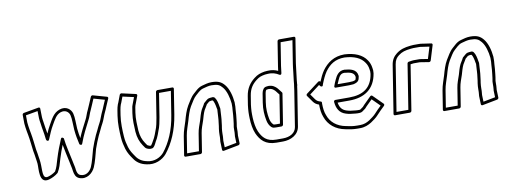

<svg xmlns="http://www.w3.org/2000/svg" viewBox="-65 -1140 4135 1566"><g transform="rotate(-10 2002.0 -357.5)"><path d="M147.4 -523.9 246.7 -541.5 248 -481.9C248.1 -465 251.5 -454.7 253.4 -438.7C258.3 -394 268.6 -354.5 272.8 -309C272.8 -308.7 272.9 -308.3 272.9 -308.1C273.7 -303.9 274.5 -300 275.3 -296.4C275.3 -296.4 290.6 -276.6 299.3 -298C315.9 -338.5 331.6 -376.2 350 -407.1C375.5 -450.6 391.6 -485.8 429.9 -499.3C470.2 -513.4 498.5 -489 505.5 -461.2C513.4 -430.6 511.3 -382.3 514.7 -340C518.8 -295.3 526.3 -255.3 535.7 -216.4C535.7 -216.4 552.3 -197.4 559.9 -218.6C583.5 -284.4 611.6 -336.7 641.1 -394.4C656.5 -421.1 662.8 -451 673.4 -470.8C679.6 -483.5 687.5 -503.2 692.6 -514.7L713 -562.7L803.7 -537.2L783.5 -490.2C778 -476.6 768.4 -453.1 762.2 -441.4C762 -441.1 761.8 -440.7 761.7 -440.4L755.5 -426.4C744.6 -401.9 740.2 -382.7 728.5 -361.4C718 -340.9 710.7 -328.4 700.3 -304.6L681.2 -265.9C669.2 -240.4 648.7 -189.4 638.9 -159.1C638.8 -158.9 638.7 -158.6 638.7 -158.4C626.1 -112.5 611.5 -51.7 595.6 -16.5C579.2 19.7 543.3 48.4 499.2 31.7C481.3 24.9 474.8 7.9 470.8 -17.1C469.8 -36.1 464.4 -52.3 461.6 -68.1L456.5 -93.2C443.8 -157.3 426.8 -219 419.2 -285.3C419.2 -285.3 403.2 -304.4 395.1 -285.2C374 -235.2 355.9 -189.2 338.6 -132.7C325.5 -87.3 318 -59.2 301.5 -31.3C284.8 -17.8 259.8 -5.3 237.7 0.4C186.9 13.6 202.9 -62.6 197.1 -126C196.4 -142.9 192.7 -155 191 -170.3C188.6 -191.2 184.1 -215.5 180.3 -235.8C174.6 -280.1 170.4 -328.4 162.4 -370.3C157.1 -393.2 154.8 -415.5 151.1 -437C149.4 -446.4 148.4 -456.2 148 -465.3ZM134.3 -546.3C128.2 -545.2 121.8 -539 121.9 -531.9L122.7 -460.7C123.1 -449.8 124.2 -439.6 126.1 -429C129.6 -409.1 132.1 -385.2 137.6 -361.7C145.1 -322.5 149.6 -272.1 155.2 -228.6C155.2 -228.4 155.3 -228.1 155.3 -227.9C159.3 -207.1 163.6 -183.5 165.9 -163.7C167.8 -145.8 171.2 -135.4 171.8 -120.5C171.8 -120.4 171.9 -120.2 171.9 -120C175.6 -78.9 153.5 47 240.4 24.6C267.9 17.4 298.4 2 318.2 -15.2C319.3 -16.1 320.6 -17.5 321.4 -18.9C342.1 -52.9 349.8 -84.1 362.9 -129.3C374.7 -168 386.2 -199.7 400.3 -235.2C408.8 -185.1 421.9 -134 431.7 -84.8L436.7 -59.9C439.7 -42.7 445 -25.3 445.6 -11.5C445.6 -11.2 445.6 -10.7 445.7 -10.3C449.8 16.6 458 44.3 487 55.3C546.9 77.9 598 35.8 618.5 -9.5C636.5 -49.2 650.2 -108.5 663 -155.3C672 -182.8 692.9 -235.2 703.8 -258.1L722.9 -297.1C723 -297.2 723.1 -297.5 723.2 -297.7C733.2 -320.5 739.9 -332 750.6 -352.6C764 -377.3 769 -398.2 778.5 -419.6L784.5 -433.1C791.4 -446.3 801.5 -471 806.7 -483.9L832 -542.7C834.9 -549.4 831.9 -556.3 825.6 -558.1L711.7 -590.1C705.4 -591.9 697.8 -587.8 695 -581.2L669.5 -521.3C664.5 -510 655.8 -488.8 651.1 -479.2C638.3 -455.2 630.8 -423.2 619.5 -403.9C619.4 -403.8 619.2 -403.4 619.1 -403.2C595.4 -356.8 573 -315.1 551.9 -264.1C546.9 -289.1 542.6 -317.3 539.9 -346C536.7 -385.9 539.4 -434.9 530.1 -470.8C520.8 -507.4 481.8 -542.7 424.9 -522.7C372.4 -504.3 351.7 -456.4 328.6 -417C315.7 -395.3 305.6 -373.9 294.1 -347.4C289.2 -380.2 282.1 -412.6 278.6 -445.3C276.4 -463.9 273.4 -472.5 273.3 -486.1L271.7 -558.2C271.6 -565 265.7 -569.5 258.8 -568.3Z M948.8 -538.1 1041.1 -517.4C1033 -495.9 1025.5 -475.9 1018.1 -456.1C1014.9 -448.4 1013.6 -442.6 1012.2 -434L1005.4 -391C996.7 -335.7 1001.5 -281.4 1003.4 -237.3C1007.3 -187.7 1020.5 -151.4 1043.1 -117.9L1052.5 -104.6C1059 -91.1 1072.1 -84.4 1085.8 -80.9C1086.1 -80.8 1086.5 -80.7 1086.7 -80.7L1098.4 -78.7C1099 -78.6 1099.9 -78.5 1100.4 -78.5C1104.1 -78.5 1108.3 -78.9 1113.4 -79.6C1131.7 -79.6 1149.5 -122.9 1151.7 -127.2C1173.8 -161.1 1184.7 -199 1198.7 -236.4C1198.8 -236.6 1198.9 -237 1198.9 -237.2C1204.2 -254.8 1208.9 -274.2 1211.8 -292.5C1214.1 -302.4 1215.6 -310 1217 -319L1248.1 -515.5H1346.1L1315 -319C1295.9 -198.2 1253 -101 1195.2 -28.9C1167.7 3.7 1115.1 31.4 1055.5 15.9C1055.3 15.8 1054.9 15.7 1054.8 15.7C1013.8 8 985.1 -13 967.1 -41C947.5 -69 933.2 -89.6 922.1 -124.2C913.5 -155.9 906.9 -178.4 904.4 -215.7C901.1 -266.2 897.9 -331.1 907.4 -391L914.2 -434C916.7 -449.7 920.6 -464.8 924.6 -476.1L930.6 -489.6C930.7 -489.8 930.8 -490.2 930.9 -490.4ZM946.2 -565.2C939.7 -566.7 932.3 -562.3 929.8 -555.6L907.4 -496L901.4 -482.4C901.3 -482.2 901.1 -481.8 901 -481.5C895.9 -467.1 892 -451.3 889.2 -434L882.4 -391C872.4 -327.5 875.9 -261.1 879.1 -210.3C881.8 -170.3 888.9 -146.2 897.6 -113.8C910 -75.5 926.2 -52.3 945.3 -25C965.7 6.7 998.5 31.1 1046 40.2C1115.4 57.7 1178.9 26.4 1213.8 -15.1C1276 -92.7 1320.3 -194.3 1340 -319L1373.1 -528C1374 -533.4 1370.2 -540.5 1362.6 -540.5H1239.6C1234.2 -540.5 1226.3 -535.6 1225.1 -528L1192 -319C1190.7 -310.7 1189.1 -302.3 1187.1 -294C1187 -293.7 1187 -293.3 1186.9 -293C1184 -274.9 1180.2 -259 1174.9 -241.2C1160.8 -203.1 1149.4 -166.1 1130.6 -137.6C1130.4 -137.2 1129.9 -136.5 1129.7 -136C1127.4 -131.3 1116.2 -112.2 1109.7 -103.9C1109.1 -103.8 1106.4 -103.6 1105.3 -103.5L1095.2 -105.2C1085.4 -108 1077.9 -113 1075.5 -118.4C1075.3 -118.9 1074.9 -119.6 1074.5 -120.1L1064.8 -134.1C1044.3 -164.4 1032.3 -197.3 1028.6 -242.7C1026.8 -286.6 1022.3 -339.9 1030.4 -391L1037.2 -434C1038.4 -441.3 1039.9 -446.7 1041.2 -449.6C1041.3 -449.8 1041.5 -450.1 1041.6 -450.4C1050.8 -475.1 1060 -499.7 1069.3 -524.3C1071.6 -530.5 1068.8 -537.7 1062.1 -539.2Z M1654.2 -403.9C1648.7 -402.6 1635.3 -404.1 1620.7 -390.7C1615.6 -386.6 1606.9 -379 1604.7 -376.9C1592.3 -367.6 1592.3 -361.7 1590.4 -358.3C1585.1 -350.1 1582.1 -345 1579.2 -339.7L1568.6 -322.1C1568.4 -321.7 1568.1 -321.2 1568 -321C1554.5 -293.6 1546.7 -262.5 1539 -235.9C1527.5 -201.6 1514.7 -171.9 1508.6 -133L1486 9.5H1388L1410.6 -133C1417 -173.8 1432.7 -211 1443.9 -249.4C1455.4 -291 1468.4 -332.8 1485.8 -362.7C1506.6 -394.5 1520.8 -423.9 1543 -443.2C1543.3 -443.4 1543.6 -443.7 1543.8 -443.9C1548 -448 1560.5 -459.1 1569.8 -467.2C1580.5 -476.4 1594.1 -485.4 1608.7 -488.9C1631.8 -495.2 1655.7 -502.5 1679.6 -502.5C1730.8 -502.5 1747.6 -492.8 1770 -466.2C1796.6 -434.6 1811.8 -378.5 1816.6 -327.3C1817 -316.7 1816.9 -307.1 1816.4 -295.8L1814.3 -270C1812 -242.1 1812.2 -219 1807.8 -191C1807.7 -190.7 1807.7 -190.4 1807.6 -190.2C1806.8 -180.4 1805.7 -171.7 1804.5 -164L1799.7 -134C1799.6 -133.2 1799.6 -132.2 1799.6 -131.6C1799.8 -125.4 1799.7 -118.6 1799.1 -111C1799.1 -110.7 1799.1 -110.3 1799.1 -110.1L1798.9 -90.2C1798.8 -81.4 1798.1 -73.3 1797 -66L1796.3 -62C1796.2 -61.2 1796.2 -60.2 1796.2 -59.6L1798.1 -4.8L1698.7 14.3L1696.8 -41.1C1696.9 -48.6 1697.6 -57.4 1699 -66C1699.5 -69.6 1699.7 -73.7 1699.7 -78L1699.9 -97.6C1700.6 -113.3 1700.4 -125.9 1703 -142L1706.5 -164C1707.7 -172 1708.8 -181.6 1709.5 -189.5C1715.3 -226.5 1714.4 -255.9 1717 -287.4C1719.3 -303 1717.1 -311.2 1714.7 -321.1C1711.4 -343.8 1705 -377.2 1690.9 -395.4C1680.9 -409.8 1664.8 -404.5 1664.1 -404.5H1658.1C1656.8 -404.5 1655.2 -404.2 1654.2 -403.9ZM1655.7 -379.5H1660.1C1662.1 -379.5 1665.5 -379.6 1669.4 -379C1679.2 -366.8 1686.6 -334.9 1689.7 -313.4C1689.7 -313.2 1689.8 -312.7 1689.9 -312.4C1692.7 -300.8 1693.7 -297.9 1692 -287C1691.9 -286.8 1691.9 -286.4 1691.8 -286.1C1688.9 -251.7 1689.8 -222.6 1684.4 -189C1684.4 -188.8 1684.3 -188.3 1684.3 -188C1683.6 -179.7 1682.7 -171.7 1681.5 -164L1678 -142C1675 -123.3 1675.3 -110.2 1674.6 -94.4L1674.4 -74C1674.4 -70.3 1674.2 -67.7 1674 -66C1672.4 -55.9 1671.6 -46.7 1671.5 -36.9L1673.8 31.3C1674 38.2 1680 42.6 1686.9 41.3L1811.7 17.3C1817.9 16.1 1824.1 9.6 1823.9 2.6L1821.5 -63.2L1822 -66C1823.3 -74.7 1824.1 -83.9 1824.2 -93.8L1824.4 -113.4C1824.9 -120.7 1825.2 -127.1 1824.9 -135.2L1829.5 -164C1830.8 -172.5 1831.7 -180 1832.8 -191.4C1837.4 -221 1837.4 -245.5 1839.5 -272L1841.7 -298.2C1842.3 -311 1842.4 -321.9 1841.9 -332.5C1841.9 -332.6 1841.9 -332.9 1841.9 -333C1836.9 -387.4 1821.6 -446.9 1790.5 -483.8C1765.2 -513.8 1739 -527.5 1683.5 -527.5C1655 -527.5 1627.4 -518.9 1606 -513.1C1585.6 -508.2 1567.6 -495.8 1555 -484.8C1545.4 -476.6 1533.9 -466.5 1527.8 -460.5C1499.8 -435.9 1483.3 -401.5 1465 -373.6C1464.9 -373.4 1464.7 -373.1 1464.6 -372.9C1444 -338 1431.1 -294.1 1419.6 -252.6C1409.2 -216.8 1392.6 -177.7 1385.6 -133L1361 22C1360.2 27.4 1364 34.5 1371.5 34.5H1494.5C1499.9 34.5 1507.8 29.6 1509 22L1533.6 -133C1539.1 -168.2 1551.4 -197 1563.1 -232.1C1571.4 -260.4 1578.4 -288.1 1590.2 -312.5L1600.7 -329.9C1600.8 -330.1 1600.9 -330.4 1601.1 -330.6C1603.6 -335.4 1607 -341 1611.2 -347.4C1611.3 -347.6 1611.5 -347.9 1611.6 -348.1C1613.9 -352 1614.9 -354.2 1616.3 -356.6C1617.3 -357.2 1618.5 -358.1 1619.5 -359C1622.6 -362.2 1628.9 -367.7 1637.8 -374.8C1638.6 -375.5 1637.5 -374.5 1638.3 -375.2C1641.1 -376.1 1651.1 -378.4 1655.7 -379.5Z M2364.2 -560C2357.1 -515.1 2354.5 -467 2347.7 -424C2347.6 -423.7 2347.6 -423.4 2347.6 -423.2L2344.8 -393.6L2343.6 -386C2343.5 -385.2 2343.5 -383.9 2343.5 -383.5C2343.1 -382.3 2342.8 -381.1 2342.8 -380.4C2341.2 -366.6 2339.5 -353.8 2337.7 -342L2291.3 -49C2283.6 -0.4 2237.6 25.5 2179 25.5H2125C2043.3 25.5 2011.5 -14.3 1987.4 -67.4C1973.8 -98.8 1967.1 -142.3 1965.3 -183.1C1965.6 -204.4 1963.3 -218.3 1964.8 -236C1966.2 -254.4 1966.6 -271.9 1969.7 -292L1981.2 -364C1990.2 -421.1 2015 -454.1 2050.6 -481.7C2075.9 -501.5 2090.9 -506.6 2125.4 -512.7C2132.2 -513.9 2139.2 -514.5 2146.5 -514.5C2146.8 -514.5 2147.2 -514.5 2147.5 -514.5C2186.2 -517.5 2216.6 -506.1 2238.7 -492.1C2238.7 -492.1 2257.1 -479.7 2259.3 -503.8C2261.1 -523.6 2263.4 -542.3 2266.2 -560L2296.4 -750.5H2394.4ZM2389.2 -560 2421.3 -763C2422.2 -768.4 2418.4 -775.5 2410.8 -775.5H2287.8C2282.5 -775.5 2274.5 -770.6 2273.3 -763L2241.2 -560C2239.3 -548.3 2237.8 -536.8 2236.3 -523.9C2213.6 -534.5 2186.1 -542 2150 -539.5C2142.4 -539.4 2132.9 -538.7 2124.9 -537.3C2089 -531 2066 -523.1 2036.9 -500.3C1996.6 -469.1 1966.2 -427.7 1956.2 -364L1944.7 -292C1941.3 -270 1940.9 -251.2 1939.6 -234C1937.8 -213.5 1940.3 -196.7 1940 -179.2C1940 -179.1 1940 -178.8 1940 -178.5C1941.8 -135.1 1948.5 -90.3 1963.9 -54.6C1989.6 2.1 2028.7 50.5 2121 50.5H2175C2239.3 50.5 2305.4 19.3 2316.3 -49L2362.7 -342C2364.4 -352.9 2365.8 -363.6 2367.4 -376.6C2369.8 -379.8 2371.4 -384.9 2369.2 -389.8L2369.9 -394C2369.9 -394.2 2370 -394.6 2370 -394.8L2372.7 -424.4C2379.6 -468.3 2382.4 -517.1 2389.2 -560ZM2084 -382C2083.6 -379.5 2080.6 -373 2079.2 -364L2067.4 -290C2058.6 -234.5 2062.6 -187.1 2071 -143.9C2075 -120.8 2085.8 -97.5 2101.4 -83.2C2106.4 -78.7 2114 -73.9 2124 -73.5C2130.8 -72.8 2135.3 -72.5 2140.5 -72.5H2184.5C2192 -72.5 2198.1 -79.6 2199 -85L2238.9 -337C2239.4 -340.2 2238.3 -343.7 2236.8 -345.6L2224.3 -361.7C2220.2 -366.5 2216.4 -371.4 2212.1 -377.3C2212 -377.5 2211.8 -377.7 2211.7 -377.8L2204.1 -386.8C2203.8 -387.2 2203.5 -387.6 2203.2 -387.8C2187.9 -401.8 2170.5 -416.5 2136 -416.5C2124.9 -416.5 2116.4 -413.5 2114.5 -413.5C2111.1 -413.5 2107.3 -411.8 2105.1 -409.8C2103.4 -408.4 2099 -410.4 2088.4 -391.5C2088.4 -391.5 2088 -390.9 2085.6 -386.6C2084.8 -385.2 2084.2 -383.4 2084 -382ZM2108.5 -379.3C2108.8 -379.9 2111.2 -383.9 2112.2 -385.4C2112.6 -385.9 2112.8 -386.4 2113.3 -387.3C2113.3 -387.3 2113.4 -387.4 2115.5 -388.9C2121.2 -389.7 2128.3 -391.5 2132 -391.5C2158.5 -391.5 2169 -382.4 2184 -368.7L2191 -360.4C2195 -355 2199.9 -348.7 2203.6 -344.3L2213.1 -332.1L2175.9 -97.5H2144.4C2140.4 -97.5 2135.5 -97.8 2130 -98.4C2129.6 -98.5 2129 -98.5 2128.6 -98.5C2124.1 -98.5 2124.9 -98.4 2120.1 -102.8C2108.9 -113 2099.3 -132.6 2095.9 -152.1C2087.8 -194 2084.2 -237.8 2092.4 -290L2104.2 -364C2104.7 -367.5 2106.9 -372.3 2108.5 -379.3Z M2823.1 -309.9C2838.7 -313.6 2866.3 -320.4 2871.8 -348.9C2873.8 -355.8 2874.4 -359.2 2875.5 -366C2875.7 -367.7 2875.6 -369.7 2875.2 -371C2875.3 -371.9 2875.2 -372.9 2875.2 -373.4C2868.6 -425 2819.8 -435.2 2769.6 -439.5C2769.3 -439.5 2768.9 -439.5 2768.6 -439.5C2720.6 -439.5 2699.9 -402.6 2685.9 -371.7C2676.8 -352.6 2671.7 -338.8 2665.8 -322.5C2664.6 -319.1 2661.7 -307.5 2675.7 -307.5H2785.7C2797.2 -307.5 2812 -309.5 2820 -309.5C2821 -309.5 2822.3 -309.7 2823.1 -309.9ZM2822.4 -334.5C2813.1 -334.3 2797.7 -332.5 2789.7 -332.5H2695C2698.2 -340.8 2702.7 -351.9 2708.7 -364.3C2722.9 -395.8 2733.5 -414.1 2764.1 -414.5C2813.5 -410.2 2844.8 -401.1 2849.9 -367.8C2849.9 -367.8 2849.6 -368.8 2850.1 -363.5C2849.6 -360.8 2848.1 -354 2847.4 -352.1C2847.3 -351.6 2847 -350.7 2846.9 -350C2845.5 -340.7 2840.9 -339 2822.4 -334.5ZM2973.9 -368.7C2956.1 -256.4 2885.6 -209.5 2770.2 -209.5H2656.2C2654.4 -209.5 2640.1 -209.8 2641.6 -194C2646.4 -141.4 2667 -101 2717.7 -85.1C2742.3 -76.4 2769.3 -74.3 2795.8 -71.6C2800.4 -70.9 2806.1 -70.5 2811.2 -70.5H2830.2C2840.3 -70.5 2848.4 -74.1 2854.2 -77.6C2854.4 -77.7 2854.7 -77.9 2854.9 -78C2858 -80.1 2874.2 -91.1 2881.2 -97.2C2881.9 -97.7 2882.7 -98.6 2883.1 -99.1C2891.7 -109.5 2899 -116.6 2908.5 -125.9L2946.2 -163.3L3010.1 -99.7C2990.4 -80.6 2971.9 -63.4 2953.4 -42.2C2942.2 -28.9 2914 -8.4 2897.2 2.9C2874.3 17.2 2850.2 27.5 2818.6 27.5H2794.6C2760.1 27.5 2732.8 22.4 2702.9 15.7C2628.3 2.2 2578.4 -41.2 2558.1 -100.6C2558.1 -100.8 2558 -101 2557.9 -101.1C2546.6 -129 2543.2 -159 2542.5 -197.3C2542.4 -200.2 2542.6 -202.4 2543 -205C2543.9 -210.9 2540.3 -216 2535.1 -217.2C2514.4 -222 2501.4 -230.4 2491.3 -245.1L2460.4 -288.7L2544.7 -352.6L2552.8 -341.6C2552.8 -341.6 2572.1 -325.8 2575.9 -350L2576.2 -351.6C2590.2 -387.8 2606.8 -425.1 2625.5 -451.9C2662.8 -503 2709.4 -537.2 2786.8 -537.5C2867.5 -533.4 2921.6 -508.8 2950.9 -463.9C2962.1 -448.4 2969.9 -428.1 2972.4 -406.7C2972.4 -406.2 2972.5 -405.6 2972.6 -405.2C2975.1 -395.6 2975.6 -383.7 2973.9 -368.7ZM2999 -369.3C3001 -386.1 3000.6 -400.7 2997.4 -414C2994.6 -437.6 2985.4 -462.4 2972.6 -480.1C2938.9 -531.5 2875.5 -558.5 2791.7 -562.5C2791.5 -562.5 2791.3 -562.5 2791.1 -562.5C2703.9 -562.5 2647.1 -521 2605.6 -464.1C2587.7 -438.4 2573.1 -407.4 2560.5 -376.7L2559.2 -378.4C2555.5 -383.3 2547.7 -383.9 2542 -379.5L2436.3 -299.5C2430.3 -295 2428.6 -286.9 2432.2 -281.8L2469.7 -228.9C2481 -212.4 2496.7 -201.3 2517.2 -195.1C2517.2 -195.1 2517.2 -194 2517.2 -192.7C2517.9 -153.9 2521.1 -121.6 2534.1 -89.1C2557 -23.1 2613.3 25.6 2694.2 40.3C2723.6 46.8 2753.8 52.5 2790.7 52.5H2814.7C2852.6 52.5 2883.4 39 2908.7 23.1C2927 10.9 2955.9 -9.3 2971.6 -27.8C2991.1 -50.2 3013.9 -70.8 3036.2 -92.9C3041 -97.6 3042.3 -105.8 3037.6 -110.5L2957.3 -190.5C2952.8 -195 2944.6 -194.3 2939.4 -189.1L2892 -142.1C2882.9 -133.1 2876.2 -126.8 2865.4 -114.1C2862.2 -111.4 2845.9 -99.9 2843.3 -98.2C2839.4 -95.9 2839.6 -95.5 2834.1 -95.5H2815.1C2810.9 -95.5 2807.4 -95.7 2802.8 -96.4C2774.6 -99.3 2750.9 -101.2 2729 -108.9C2692 -120.6 2675.5 -145 2668.8 -184.5H2766.2C2890.3 -184.5 2978.7 -241.1 2999 -369.3Z M3226.7 -26.5H3128.7L3189.3 -409C3195.1 -445.5 3208 -462.2 3229 -478.6C3259.3 -501.6 3285.1 -508.5 3331.7 -513.6C3331.9 -513.6 3332.2 -513.6 3332.4 -513.7C3339.9 -514.9 3347.3 -515.5 3354.6 -515.5H3403.6C3411.4 -515.5 3419.3 -514.6 3427.6 -512.8C3427.9 -512.7 3428.2 -512.7 3428.4 -512.6L3485.7 -504.4L3456 -407.3L3398.9 -416.3C3394.8 -417 3391.4 -417.5 3388.1 -417.5H3339.1C3329.1 -417.5 3320.5 -415.3 3313 -414.4L3298.5 -412.4C3292.3 -411.5 3286.8 -406 3285.9 -400ZM3235.2 -1.5C3240.6 -1.5 3248.5 -6.4 3249.7 -14L3309.1 -389.2L3312.4 -389.6C3321.5 -390.7 3329.5 -392.5 3335.2 -392.5H3384.2C3384.9 -392.5 3387.4 -392.3 3391 -391.7L3460.4 -380.6C3467.1 -379.6 3474.3 -384.5 3476.3 -391.2L3513.6 -513.2C3515.8 -520.1 3511.8 -526.4 3505.3 -527.4L3436.3 -537.3C3427.4 -539.2 3417 -540.5 3407.6 -540.5H3358.6C3349.8 -540.5 3342.9 -540 3332.5 -538.4C3285.2 -533.1 3251.6 -524.8 3215.5 -497.4C3189.4 -477.1 3171 -451.5 3164.3 -409L3101.7 -14C3100.9 -8.6 3104.7 -1.5 3112.2 -1.5Z M3797.2 -403.9C3791.7 -402.6 3778.3 -404.1 3763.7 -390.7C3758.6 -386.6 3749.9 -379 3747.7 -376.9C3735.3 -367.6 3735.3 -361.7 3733.4 -358.3C3728.1 -350.1 3725.1 -345 3722.2 -339.7L3711.6 -322.1C3711.4 -321.7 3711.1 -321.2 3711 -321C3697.5 -293.6 3689.7 -262.5 3682 -235.9C3670.5 -201.6 3657.7 -171.9 3651.6 -133L3629 9.5H3531L3553.6 -133C3560 -173.8 3575.7 -211 3586.9 -249.4C3598.4 -291 3611.4 -332.8 3628.8 -362.7C3649.6 -394.5 3663.8 -423.9 3686 -443.2C3686.3 -443.4 3686.6 -443.7 3686.8 -443.9C3691 -448 3703.5 -459.1 3712.8 -467.2C3723.5 -476.4 3737.1 -485.4 3751.7 -488.9C3774.8 -495.2 3798.7 -502.5 3822.6 -502.5C3873.8 -502.5 3890.6 -492.8 3913 -466.2C3939.6 -434.6 3954.8 -378.5 3959.6 -327.3C3960 -316.7 3959.9 -307.1 3959.4 -295.8L3957.3 -270C3955 -242.1 3955.2 -219 3950.8 -191C3950.7 -190.7 3950.7 -190.4 3950.6 -190.2C3949.8 -180.4 3948.7 -171.7 3947.5 -164L3942.7 -134C3942.6 -133.2 3942.6 -132.2 3942.6 -131.6C3942.8 -125.4 3942.7 -118.6 3942.1 -111C3942.1 -110.7 3942.1 -110.3 3942.1 -110.1L3941.9 -90.2C3941.8 -81.4 3941.1 -73.3 3940 -66L3939.3 -62C3939.2 -61.2 3939.2 -60.2 3939.2 -59.6L3941.1 -4.8L3841.7 14.3L3839.8 -41.1C3839.9 -48.6 3840.6 -57.4 3842 -66C3842.5 -69.6 3842.7 -73.7 3842.7 -78L3842.9 -97.6C3843.6 -113.3 3843.4 -125.9 3846 -142L3849.5 -164C3850.7 -172 3851.8 -181.6 3852.5 -189.5C3858.3 -226.5 3857.4 -255.9 3860 -287.4C3862.3 -303 3860.1 -311.2 3857.7 -321.1C3854.4 -343.8 3848 -377.2 3833.9 -395.4C3823.9 -409.8 3807.8 -404.5 3807.1 -404.5H3801.1C3799.8 -404.5 3798.2 -404.2 3797.2 -403.9ZM3798.7 -379.5H3803.1C3805.1 -379.5 3808.5 -379.6 3812.4 -379C3822.2 -366.8 3829.6 -334.9 3832.7 -313.4C3832.7 -313.2 3832.8 -312.7 3832.9 -312.4C3835.7 -300.8 3836.7 -297.9 3835 -287C3834.9 -286.8 3834.9 -286.4 3834.8 -286.1C3831.9 -251.7 3832.8 -222.6 3827.4 -189C3827.4 -188.8 3827.3 -188.3 3827.3 -188C3826.6 -179.7 3825.7 -171.7 3824.5 -164L3821 -142C3818 -123.3 3818.3 -110.2 3817.6 -94.4L3817.4 -74C3817.4 -70.3 3817.2 -67.7 3817 -66C3815.4 -55.9 3814.6 -46.7 3814.5 -36.9L3816.8 31.3C3817 38.2 3823 42.6 3829.9 41.3L3954.7 17.3C3960.9 16.1 3967.1 9.6 3966.9 2.6L3964.5 -63.2L3965 -66C3966.3 -74.7 3967.1 -83.9 3967.2 -93.8L3967.4 -113.4C3967.9 -120.7 3968.2 -127.1 3967.9 -135.2L3972.5 -164C3973.8 -172.5 3974.7 -180 3975.8 -191.4C3980.4 -221 3980.4 -245.5 3982.5 -272L3984.7 -298.2C3985.3 -311 3985.4 -321.9 3984.9 -332.5C3984.9 -332.6 3984.9 -332.9 3984.9 -333C3979.9 -387.4 3964.6 -446.9 3933.5 -483.8C3908.2 -513.8 3882 -527.5 3826.5 -527.5C3798 -527.5 3770.4 -518.9 3749 -513.1C3728.6 -508.2 3710.6 -495.8 3698 -484.8C3688.4 -476.6 3676.9 -466.5 3670.8 -460.5C3642.8 -435.9 3626.3 -401.5 3608 -373.6C3607.9 -373.4 3607.7 -373.1 3607.6 -372.9C3587 -338 3574.1 -294.1 3562.6 -252.6C3552.2 -216.8 3535.6 -177.7 3528.6 -133L3504 22C3503.2 27.4 3507 34.5 3514.5 34.5H3637.5C3642.9 34.5 3650.8 29.6 3652 22L3676.6 -133C3682.1 -168.2 3694.4 -197 3706.1 -232.1C3714.4 -260.4 3721.4 -288.1 3733.2 -312.5L3743.7 -329.9C3743.8 -330.1 3743.9 -330.4 3744.1 -330.6C3746.6 -335.4 3750 -341 3754.2 -347.4C3754.3 -347.6 3754.5 -347.9 3754.6 -348.1C3756.9 -352 3757.9 -354.2 3759.3 -356.6C3760.3 -357.2 3761.5 -358.1 3762.5 -359C3765.6 -362.2 3771.9 -367.7 3780.8 -374.8C3781.6 -375.5 3780.5 -374.5 3781.3 -375.2C3784.1 -376.1 3794.1 -378.4 3798.7 -379.5Z"/></g></svg>

Font: Tape
Style: Regular
Weight: 500
Foundry: Cannot Into Space Fonts
Version: Version 0.97